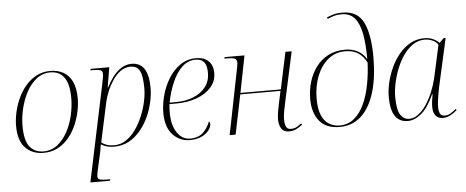

<svg xmlns="http://www.w3.org/2000/svg" viewBox="-60 -924 3194 1317"><g transform="rotate(-5 1537.0 -265.0)"><path d="M210 10Q134 10 86 -39Q38 -88 38 -191Q38 -234 48.5 -282.5Q59 -331 80 -377.5Q101 -424 133 -462Q165 -500 208 -523Q251 -546 305 -546Q353 -546 392 -525.5Q431 -505 453.5 -460Q476 -415 476 -342Q476 -300 466 -252Q456 -204 435.5 -157.5Q415 -111 383 -73Q351 -35 308 -12.5Q265 10 210 10ZM210 0Q266 0 307.5 -33Q349 -66 377 -118.5Q405 -171 418.5 -231.5Q432 -292 432 -347Q432 -446 398.5 -491Q365 -536 304 -536Q250 -536 208.5 -503.5Q167 -471 139 -418.5Q111 -366 96.5 -305.5Q82 -245 82 -188Q82 -84 117 -42Q152 0 210 0Z M653 -430Q657 -452 660 -467.5Q663 -483 663 -492Q663 -515 647.5 -520.5Q632 -526 598 -526H579L582 -536H710L687 -397H689Q709 -436 734.5 -470Q760 -504 792.5 -525Q825 -546 864 -546Q980 -546 980 -370Q980 -327 969 -275.5Q958 -224 935.5 -174Q913 -124 878.5 -82Q844 -40 798.5 -15Q753 10 695 10Q667 10 645.5 3.5Q624 -3 606 -14Q604 -4 602.5 7Q601 18 598 35L569 165Q567 175 565 185Q563 195 563 202Q563 221 578.5 225.5Q594 230 630 230H650L647 240H512ZM698 0Q743 0 780 -25Q817 -50 846 -91Q875 -132 895.5 -181.5Q916 -231 926.5 -280Q937 -329 937 -370Q937 -456 918.5 -491.5Q900 -527 854 -527Q817 -527 786 -504.5Q755 -482 731.5 -446.5Q708 -411 692 -372Q676 -333 669 -301L610 -27Q619 -19 641 -9.5Q663 0 698 0Z M1218 10Q1148 10 1100 -41.5Q1052 -93 1052 -192Q1052 -249 1068.5 -310.5Q1085 -372 1117.5 -425.5Q1150 -479 1198 -512.5Q1246 -546 1308 -546Q1363 -546 1393.5 -516.5Q1424 -487 1424 -434Q1424 -377 1386.5 -335Q1349 -293 1286 -270.5Q1223 -248 1145 -248H1099Q1098 -241 1097 -222Q1096 -203 1096 -191Q1096 -103 1131 -51.5Q1166 0 1219 0Q1278 0 1310 -31Q1342 -62 1358 -105Q1366 -101 1366 -89Q1366 -67 1348.5 -44Q1331 -21 1298 -5.5Q1265 10 1218 10ZM1143 -258Q1213 -258 1266.5 -280Q1320 -302 1350.5 -342.5Q1381 -383 1381 -438Q1381 -490 1362 -513Q1343 -536 1304 -536Q1251 -536 1211 -498Q1171 -460 1143.5 -397Q1116 -334 1101 -258Z M1902 10Q1863 10 1847.5 -15.5Q1832 -41 1832 -79Q1832 -102 1837 -132Q1842 -162 1849 -194L1866 -272H1589L1533 0H1492L1583 -456Q1585 -467 1586.5 -476Q1588 -485 1588 -491Q1588 -512 1573 -519Q1558 -526 1524 -526H1502L1504 -536H1641L1591 -282H1869L1923 -536H1966L1893 -200Q1886 -171 1879.5 -134.5Q1873 -98 1873 -75Q1873 -43 1882 -24.5Q1891 -6 1914 -6Q1936 -6 1952 -14Q1968 -22 1987 -37L1994 -29Q1974 -13 1952 -1.5Q1930 10 1902 10Z M2249 10Q2156 10 2110 -47Q2064 -104 2064 -198Q2064 -260 2081 -316.5Q2098 -373 2131.5 -418Q2165 -463 2215 -489Q2265 -515 2331 -515Q2378 -515 2416 -496Q2454 -477 2478 -436Q2478 -536 2465 -608.5Q2452 -681 2419.5 -720Q2387 -759 2329 -759Q2297 -759 2275 -752Q2253 -745 2232 -736L2227 -746Q2247 -755 2273.5 -762.5Q2300 -770 2336 -770Q2439 -770 2480 -687Q2521 -604 2521 -447Q2521 -306 2489.5 -203.5Q2458 -101 2397.5 -45.5Q2337 10 2249 10ZM2249 0Q2308 0 2350.5 -35.5Q2393 -71 2420 -130.5Q2447 -190 2461 -264Q2475 -338 2478 -414Q2457 -455 2422.5 -479.5Q2388 -504 2331 -504Q2262 -504 2212 -462Q2162 -420 2135 -350Q2108 -280 2108 -195Q2108 -123 2127.5 -80Q2147 -37 2179.5 -18.5Q2212 0 2249 0Z M2719 10Q2602 10 2602 -165Q2602 -212 2614 -264Q2626 -316 2649 -366Q2672 -416 2706 -457Q2740 -498 2783.5 -522Q2827 -546 2880 -546Q2913 -546 2938.5 -534.5Q2964 -523 2982 -505L3012 -535H3026L2952 -203Q2948 -185 2943.5 -159Q2939 -133 2936 -108Q2933 -83 2933 -68Q2933 -38 2942 -21.5Q2951 -5 2973 -5Q2996 -5 3013.5 -15.5Q3031 -26 3053 -44L3058 -36Q3038 -17 3012.5 -3.5Q2987 10 2959 10Q2926 10 2909 -13Q2892 -36 2893 -75Q2893 -90 2896 -114Q2899 -138 2903 -159H2900Q2858 -66 2811 -28Q2764 10 2719 10ZM2729 -4Q2762 -4 2792.5 -27Q2823 -50 2848.5 -88.5Q2874 -127 2893 -173Q2912 -219 2923 -265L2973 -493Q2960 -514 2934 -525Q2908 -536 2881 -536Q2836 -536 2799 -510.5Q2762 -485 2733.5 -443.5Q2705 -402 2685.5 -352Q2666 -302 2656 -252.5Q2646 -203 2646 -163Q2646 -72 2669.5 -38Q2693 -4 2729 -4Z"/></g></svg>

Font: Noto Serif Display ExtraLight
Style: Italic
Weight: 200
Italic angle: -12°
Designer: Monotype Design Team
Foundry: Monotype Imaging Inc.
Version: Version 2.009